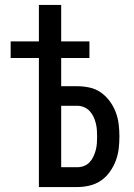

<svg xmlns="http://www.w3.org/2000/svg" viewBox="-20 -755 540 775"><path d="M137 0V-521H23V-588H137V-735H227V-588H341V-521H227V-407H292Q317 -407 342 -401.5Q367 -396 387.5 -381.5Q408 -367 423 -346.5Q438 -326 447 -302.5Q456 -279 459 -254Q462 -229 462 -204Q462 -179 459 -154Q456 -129 447 -105.5Q438 -82 423 -61Q408 -40 387.5 -26Q367 -12 342 -6Q317 0 292 0ZM292 -80Q306 -80 319 -85Q332 -90 341.5 -100Q351 -110 357 -123Q363 -136 366.5 -149Q370 -162 371 -176Q372 -190 372 -204Q372 -218 371 -231.5Q370 -245 366.5 -258.5Q363 -272 357 -284.5Q351 -297 341.5 -307Q332 -317 319 -322.5Q306 -328 292 -328H227V-80Z"/></svg>

Font: Iosevka Custom Medium
Style: Regular
Weight: 500
Monospace: yes
Designer: Belleve Invis
Foundry: Belleve Invis
Version: Version 32.5.0; ttfautohint (v1.8.4)